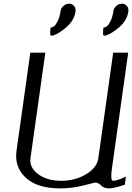

<svg xmlns="http://www.w3.org/2000/svg" viewBox="-20 -1041 730 1061"><path d="M583 0Q553.7 0 538.6 -16.1Q523.4 -32.2 504.9 -32.2Q502.9 -32.2 440.9 -16.1Q378.9 0 312.5 0Q185.5 0 122.1 -59.1Q58.6 -118.2 71.3 -208L147.5 -750H230.5L148.4 -167Q141.6 -115.2 190.9 -78.6Q240.2 -42 318.4 -42Q396.5 -42 456.5 -78.6Q516.6 -115.2 523.4 -167L605.5 -750H688.5L598.6 -110.4Q588.9 -42 604.5 -42Q628.9 -42 675.8 -65.4L669.9 -20.5Q609.4 0 583 0ZM689.5 -978.5Q681.6 -923.8 630.9 -883.8Q580.1 -843.8 555.7 -843.8Q544.9 -843.8 551.8 -888.7Q560.5 -888.7 569.8 -895Q579.1 -901.4 590.3 -923.3Q601.6 -945.3 606.4 -978.5Q608.4 -996.1 622.6 -1008.3Q636.7 -1020.5 653.3 -1020.5Q670.9 -1020.5 681.2 -1008.3Q691.4 -996.1 689.5 -978.5ZM397.5 -978.5Q389.6 -923.8 338.9 -883.8Q288.1 -843.8 263.7 -843.8Q252.9 -843.8 259.8 -888.7Q268.6 -888.7 277.8 -895Q287.1 -901.4 298.3 -923.3Q309.6 -945.3 314.5 -978.5Q316.4 -996.1 330.6 -1008.3Q344.7 -1020.5 362.3 -1020.5Q378.9 -1020.5 389.2 -1008.3Q399.4 -996.1 397.5 -978.5Z"/></svg>

Font: okolaks
Style: RegularItalic
Weight: 500
Italic angle: -8°
Version: Version 000.6.0